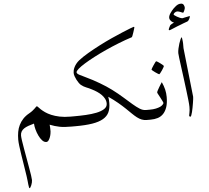

<svg xmlns="http://www.w3.org/2000/svg" viewBox="-78 -977 1652 1518"><g transform="rotate(-5 748.5 -218.5)"><path d="M523.4 -40Q523.4 -32.2 522.5 -25.4Q521.5 -18.6 518.1 -12.7Q514.6 -6.8 507.8 -3.4Q501 0 488.8 0H465.3Q437.5 0 415.3 -1.5Q393.1 -2.9 373.3 -6.8Q353.5 -10.7 334.7 -16.4Q315.9 -22 296.4 -29.8Q297.9 -19 298.3 -4.9Q298.8 9.3 298.8 23.4Q298.8 28.3 296.6 41.7Q294.4 55.2 289.3 69.1Q284.2 83 276.6 93.5Q269 104 257.8 104Q241.2 104 226.3 87.9Q211.4 71.8 200 47.9Q188.5 23.9 181.4 -2.7Q174.3 -29.3 173.8 -49.3Q148.4 -42.5 127.9 -35.2Q107.4 -27.8 93 -18.1Q78.6 -8.3 71 5.1Q63.5 18.6 63.5 36.1Q63.5 49.3 67.6 77.6Q71.8 106 78.1 141.8Q84.5 177.7 91.3 217Q98.1 256.3 104.5 292Q110.8 327.6 115 355.2Q119.1 382.8 119.1 394Q119.1 402.8 116.5 413.8Q113.8 424.8 109.9 434.3Q106 443.8 101.8 450.2Q97.7 456.5 95.2 456.5Q92.3 456.5 90.6 448.7Q88.9 440.9 87.2 427.7Q85.4 414.6 84 396.5Q82.5 378.4 79.1 357.4Q72.8 314.9 65.7 271Q58.6 227.1 52.5 188Q46.4 148.9 42.5 117.2Q38.6 85.4 38.6 66.4Q38.6 34.7 43.7 5.6Q48.8 -23.4 61.3 -48.8Q73.7 -74.2 93.8 -95.7Q113.8 -117.2 144 -133.8Q159.7 -142.6 170.9 -151.6Q182.1 -160.6 189.2 -167.5Q196.3 -174.3 200.7 -179Q205.1 -183.6 208 -183.6Q211.9 -183.6 218.5 -175.8Q225.1 -168 237.8 -156.2Q250.5 -144.5 269.3 -131.3Q288.1 -118.2 315.7 -106.4Q343.3 -94.7 380.1 -86.9Q417 -79.1 465.3 -79.1H488.8Q501 -79.1 507.8 -75.7Q514.6 -72.3 518.1 -66.9Q521.5 -61.5 522.5 -54.7Q523.4 -47.9 523.4 -40Z M1124 -40Q1124 -32.2 1123 -25.4Q1122.1 -18.6 1118.7 -12.7Q1115.2 -6.8 1108.2 -3.4Q1101.1 0 1088.9 0H1064.9Q1043 0 1024.7 -7.3Q1006.3 -14.6 988.5 -28.3Q970.7 -42 951.4 -61Q932.1 -80.1 907.7 -103.5Q883.3 -127 851.6 -153.6Q819.8 -180.2 777.3 -209.5Q779.8 -198.7 780.5 -183.3Q781.2 -168 781.2 -160.2Q781.2 -117.2 767.3 -86.9Q753.4 -56.6 720.2 -37.1Q687 -17.6 632.6 -8.8Q578.1 0 496.6 0H473.1Q460.9 0 454.1 -3.4Q447.3 -6.8 443.8 -12.7Q440.4 -18.6 439.5 -25.4Q438.5 -32.2 438.5 -40Q438.5 -47.9 439.5 -54.7Q440.4 -61.5 443.8 -66.9Q447.3 -72.3 454.3 -75.7Q461.4 -79.1 473.1 -79.1H496.6Q541 -79.1 587.9 -81.5Q634.8 -84 673.1 -91.8Q711.4 -99.6 735.8 -115.2Q760.3 -130.9 760.3 -157.2Q760.3 -177.7 751 -195.6Q741.7 -213.4 726.8 -228.3Q711.9 -243.2 693.1 -255.6Q674.3 -268.1 654.8 -277.8Q630.9 -290.5 610.1 -298.3Q589.4 -306.2 569.3 -322.3Q562.5 -328.1 554.2 -339.6Q545.9 -351.1 538.6 -365.2Q531.2 -379.4 526.1 -394Q521 -408.7 521 -421.4Q521 -429.7 523.4 -441.2Q525.9 -452.6 532 -465.3Q538.1 -478 548.3 -491.2Q558.6 -504.4 572.8 -516.1Q605 -541.5 650.6 -568.1Q696.3 -594.7 745.4 -620.1Q794.4 -645.5 843.3 -667.7Q892.1 -689.9 931.9 -706.3Q971.7 -722.7 997.1 -732.7Q1022.5 -742.7 1025.4 -742.7Q1030.3 -742.7 1030.8 -738.8Q1030.8 -736.8 1027.1 -724.9Q1023.4 -712.9 1019 -699.2Q1014.6 -685.5 1010 -674.1Q1005.4 -662.6 1003.4 -662.1Q951.2 -645.5 897 -624Q842.8 -602.5 791.7 -579.3Q740.7 -556.2 695.6 -532.5Q650.4 -508.8 616.7 -488Q583 -467.3 563.7 -450.4Q544.4 -433.6 544.4 -423.8Q544.4 -413.6 564.7 -402.6Q585 -391.6 613.8 -378.4Q640.6 -365.7 667.5 -351.6Q694.3 -337.4 719.7 -322.3Q745.1 -307.1 768.6 -292Q792 -276.9 812 -261.7Q859.4 -226.1 896 -193.4Q932.6 -160.6 962.2 -135.3Q991.7 -109.9 1016.1 -94.5Q1040.5 -79.1 1064.9 -79.1H1088.9Q1101.1 -79.1 1108.2 -75.7Q1115.2 -72.3 1118.7 -66.9Q1122.1 -61.5 1123 -54.7Q1124 -47.9 1124 -40Z M1237.3 -167.5Q1237.3 -119.1 1226.3 -86.9Q1215.3 -54.7 1196.3 -35.2Q1177.2 -15.6 1151.6 -7.8Q1126 0 1095.7 0H1072.3Q1060.1 0 1053.2 -3.4Q1046.4 -6.8 1043 -12.7Q1039.6 -18.6 1038.6 -25.4Q1037.6 -32.2 1037.6 -40Q1037.6 -47.9 1038.6 -54.7Q1039.6 -61.5 1043 -66.9Q1046.4 -72.3 1053.5 -75.7Q1060.5 -79.1 1072.3 -79.1H1095.7Q1123 -79.1 1144.3 -83.7Q1165.5 -88.4 1180.2 -95.2Q1193.4 -102.1 1200.4 -110.1Q1207.5 -118.2 1207.5 -122.6Q1207.5 -126.5 1200.9 -139.4Q1194.3 -152.3 1186.8 -167Q1179.2 -181.6 1172.4 -193.8Q1165.5 -206.1 1165.5 -209.5Q1165.5 -213.9 1171.6 -225.6Q1177.7 -237.3 1185.3 -250Q1192.9 -262.7 1200 -273.9Q1207 -285.2 1209 -287.6Q1223.6 -255.9 1230.5 -226.8Q1237.3 -197.8 1237.3 -167.5ZM1236.8 -413.6Q1236.8 -411.1 1231.2 -401.4Q1225.6 -391.6 1218.3 -380.4Q1210.9 -369.1 1203.6 -360.4Q1196.3 -351.6 1193.8 -351.6Q1192.4 -351.6 1183.3 -357.2Q1174.3 -362.8 1163.8 -370.1Q1153.3 -377.4 1145 -384.5Q1136.7 -391.6 1136.7 -394Q1136.7 -396.5 1142.8 -406.2Q1148.9 -416 1156.2 -427.2Q1163.6 -438.5 1170.4 -447.3Q1177.2 -456.1 1179.2 -456.1Q1181.6 -456.1 1191.2 -450.2Q1200.7 -444.3 1210.9 -436.5Q1221.2 -428.7 1229 -421.9Q1236.8 -415 1236.8 -413.6Z M1475.1 -785.6Q1475.1 -783.7 1473.4 -778.1Q1471.7 -772.5 1468.5 -766.4Q1465.3 -760.3 1460.7 -754.6Q1456.1 -749 1450.2 -747.1Q1446.3 -745.6 1438.5 -742.9Q1430.7 -740.2 1419.9 -736.1Q1409.2 -731.9 1396.5 -726.8Q1383.8 -721.7 1371.1 -717.3Q1339.8 -705.1 1325 -698.2Q1310.1 -691.4 1305.2 -691.4Q1300.3 -691.4 1299.8 -696.3Q1299.8 -698.7 1301.8 -703.6Q1303.7 -708.5 1306.2 -713.6Q1308.6 -718.8 1311.3 -723.4Q1314 -728 1314.9 -730Q1316.9 -731.9 1321 -734.9Q1325.2 -737.8 1330.1 -740.5Q1335 -743.2 1339.4 -745.1Q1343.8 -747.1 1346.2 -748.5Q1341.3 -750 1335.2 -753.4Q1329.1 -756.8 1324 -762.2Q1318.8 -767.6 1315.2 -774.4Q1311.5 -781.2 1311.5 -790Q1311.5 -797.9 1315.2 -807.1Q1318.8 -816.4 1325 -825.4Q1331.1 -834.5 1338.4 -843.5Q1345.7 -852.5 1353 -859.9Q1365.2 -872.1 1374.3 -878.7Q1383.3 -885.3 1389.9 -888.2Q1396.5 -891.1 1402.1 -891.8Q1407.7 -892.6 1414.1 -892.6Q1428.2 -892.6 1434.8 -881.3Q1441.4 -870.1 1441.4 -857.4Q1441.4 -854.5 1439.5 -848.1Q1437.5 -841.8 1434.8 -835.4Q1432.1 -829.1 1429.2 -824.5Q1426.3 -819.8 1424.3 -819.8Q1421.9 -819.8 1416.7 -822.3Q1411.6 -824.7 1405.3 -827.1Q1398.9 -829.6 1391.8 -831.8Q1384.8 -834 1379.4 -834Q1368.7 -834 1358.6 -826.4Q1348.6 -818.8 1348.6 -812Q1348.6 -810.1 1355.7 -804.7Q1362.8 -799.3 1373.3 -793.2Q1383.8 -787.1 1395.5 -782.2Q1407.2 -777.3 1416.5 -776.9Q1424.3 -778.8 1433.1 -780.8Q1441.9 -782.7 1450 -784.2Q1458 -785.6 1463.6 -786.9Q1469.2 -788.1 1471.2 -789.1Q1472.7 -789.1 1473.9 -788.6Q1475.1 -788.1 1475.1 -785.6Z M1445.8 -150.9Q1445.8 -146 1444.3 -132.3Q1442.9 -118.7 1439.9 -101.6Q1437 -84.5 1433.6 -65.7Q1430.2 -46.9 1426.3 -31.7Q1422.4 -16.6 1418.5 -6.3Q1414.6 3.9 1412.1 3.9Q1401.4 3.9 1401.4 -6.3Q1401.4 -9.3 1405.5 -27.6Q1409.7 -45.9 1409.7 -74.2Q1409.7 -91.8 1405.8 -128.2Q1401.9 -164.6 1396.2 -209.5Q1390.6 -254.4 1384.3 -302.7Q1377.9 -351.1 1372.3 -392.8Q1366.7 -434.6 1362.8 -465.1Q1358.9 -495.6 1358.9 -504.4Q1358.9 -519 1363.3 -539.8Q1367.7 -560.5 1373.8 -579.6Q1379.9 -598.6 1386.2 -612.5Q1392.6 -626.5 1396.5 -627.9Q1397.9 -626 1398.9 -619.6Q1399.9 -613.3 1400.9 -605.5Q1401.9 -597.7 1402.6 -589.8Q1403.3 -582 1403.3 -577.1V-540.5L1445.8 -150.9Z"/></g></svg>

Font: Kitab
Style: Regular
Weight: 400
Designer: SIL International
Foundry: Khaled Hosny
Version: Version 1.000